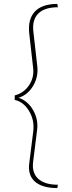

<svg xmlns="http://www.w3.org/2000/svg" viewBox="-20 -769 367 978"><path d="M272 189Q196 189 158.5 156.5Q121 124 129 63L149 -97Q157 -154 129 -202Q101 -250 55 -260V-283Q101 -295 127.5 -334Q154 -373 149 -421L129 -598Q121 -671 157.5 -710Q194 -749 272 -749L275 -732Q207 -732 175 -700Q143 -668 150 -608L170 -431Q176 -378 149 -332Q122 -286 75 -271Q122 -255 149 -207.5Q176 -160 169 -107L149 53Q141 110 174 141Q207 172 275 172Z"/></svg>

Font: Cantarell Thin
Style: Regular
Weight: 100
Designer: Dave Crossland, Nikolaus Waxweiler, Florian Fecher, Jacques Le Bailly, Eben Sorkin, Alexei Vanyashin, Alexios Zavras, Em
Version: Version 0.303